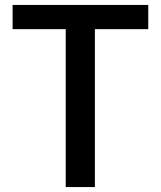

<svg xmlns="http://www.w3.org/2000/svg" viewBox="-20 -757 651 777"><path d="M246 0V-639H31V-737H580V-639H364V0Z"/></svg>

Font: Noto Sans SC Thin Medium
Style: Regular
Weight: 500
Version: Version 2.004-H2;hotconv 1.0.118;makeotfexe 2.5.65603